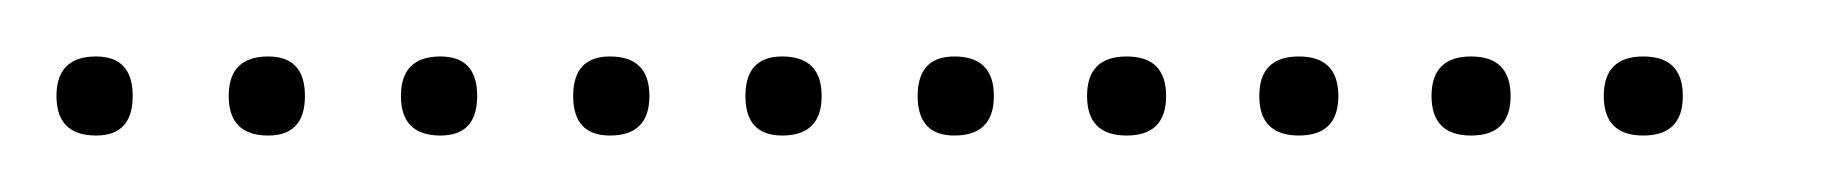

<svg xmlns="http://www.w3.org/2000/svg" viewBox="-20 -298 649 68"><path d="M14 -250Q0 -250 0 -264Q0 -278 14 -278Q27 -278 27 -264Q27 -250 14 -250ZM75 -250Q61 -250 61 -264Q61 -278 75 -278Q88 -278 88 -264Q88 -250 75 -250ZM136 -250Q122 -250 122 -264Q122 -278 136 -278Q149 -278 149 -264Q149 -250 136 -250ZM196 -250Q183 -250 183 -264Q183 -278 196 -278Q210 -278 210 -264Q210 -250 196 -250ZM257 -250Q244 -250 244 -264Q244 -278 257 -278Q271 -278 271 -264Q271 -250 257 -250ZM318 -250Q305 -250 305 -264Q305 -278 318 -278Q332 -278 332 -264Q332 -250 318 -250ZM379 -250Q365 -250 365 -264Q365 -278 379 -278Q393 -278 393 -264Q393 -250 379 -250ZM440 -250Q426 -250 426 -264Q426 -278 440 -278Q454 -278 454 -264Q454 -250 440 -250ZM501 -250Q487 -250 487 -264Q487 -278 501 -278Q515 -278 515 -264Q515 -250 501 -250ZM562 -250Q548 -250 548 -264Q548 -278 562 -278Q576 -278 576 -264Q576 -250 562 -250Z"/></svg>

Font: FRB American Cursive Just Xheight
Style: Italic
Weight: 400
Italic angle: -25°
Version: Version 2.0;Modular Font Editor K font №1